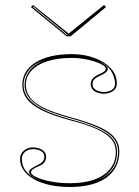

<svg xmlns="http://www.w3.org/2000/svg" viewBox="-20 -731 556 766"><path d="M259 15Q215 15 178.5 7Q142 -1 115.5 -16Q89 -31 74.5 -51.5Q60 -72 60 -97Q60 -111 67.5 -121.5Q75 -132 87 -137.5Q99 -143 112 -143Q125 -143 137 -138.5Q149 -134 156.5 -126Q164 -118 164 -105Q164 -93 157 -83.5Q150 -74 137 -69Q118 -61 111 -55.5Q104 -50 104 -43Q104 -34 125.5 -24Q147 -14 182.5 -7Q218 0 259 0Q317 0 357.5 -15Q398 -30 420 -58Q442 -86 442 -125Q442 -154 424.5 -175.5Q407 -197 367 -215.5Q327 -234 257 -252Q187 -271 145.5 -292Q104 -313 86.5 -337.5Q69 -362 69 -392Q69 -448 121.5 -481.5Q174 -515 267 -515Q316 -515 356.5 -500Q397 -485 421.5 -459Q446 -433 446 -398Q446 -384 438.5 -375Q431 -366 419 -361.5Q407 -357 394 -357Q384 -357 375 -359.5Q366 -362 358.5 -366.5Q351 -371 346.5 -378.5Q342 -386 342 -395Q342 -420 374 -434Q390 -441 396 -446Q402 -451 402 -457Q402 -464 390 -471.5Q378 -479 358 -485.5Q338 -492 314.5 -496Q291 -500 267 -500Q209 -500 168 -486.5Q127 -473 105 -448.5Q83 -424 83 -392Q83 -366 99.5 -343Q116 -320 154.5 -301Q193 -282 259 -264Q333 -244 376 -224.5Q419 -205 437.5 -181.5Q456 -158 456 -125Q456 -92 442.5 -66Q429 -40 404 -22Q379 -4 342.5 5.5Q306 15 259 15ZM132 -14Q113 -24 104.5 -30.5Q96 -37 96 -44Q96 -52 106 -59Q116 -66 129 -72Q144 -79 150.5 -87Q157 -95 157 -105Q157 -121 143.5 -128.5Q130 -136 112 -136Q100 -136 90 -131.5Q80 -127 73.5 -118Q67 -109 67 -97Q67 -69 83.5 -48.5Q100 -28 132 -14ZM374 -14Q399 -25 416 -41Q433 -57 442 -78Q451 -99 451 -125Q451 -156 433 -178.5Q415 -201 373 -220.5Q331 -240 258 -260Q207 -274 172.5 -288.5Q138 -303 117.5 -319.5Q97 -336 87.5 -354Q78 -372 78 -392Q78 -422 97 -448Q116 -474 156 -490Q114 -476 94 -449.5Q74 -423 74 -392Q74 -364 91.5 -340.5Q109 -317 149 -296Q189 -275 258 -256Q329 -237 370.5 -218Q412 -199 429.5 -177Q447 -155 447 -125Q447 -87 428 -59Q409 -31 374 -14ZM394 -364Q406 -364 416.5 -367.5Q427 -371 433 -378.5Q439 -386 439 -398Q439 -410 433.5 -426.5Q428 -443 414 -459.5Q400 -476 374 -486Q394 -476 402 -469.5Q410 -463 410 -456Q410 -448 400.5 -441Q391 -434 377 -428Q362 -421 355.5 -413.5Q349 -406 349 -395Q349 -385 355.5 -378Q362 -371 372 -367.5Q382 -364 394 -364ZM395 -711 403 -703 262 -586H246L103 -703L112 -711L254 -597ZM111 -703 246 -592H250L249 -593L113 -705Z"/></svg>

Font: Kalnia Glaze Thin
Style: Regular
Weight: 100
Designer: Frida Medrano
Foundry: Frida Medrano
Version: Version 1.110